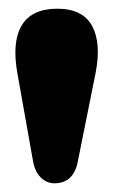

<svg xmlns="http://www.w3.org/2000/svg" viewBox="-20 -811 260 441"><path d="M105 -390Q87.5 -390 74 -403Q60.5 -416 56 -440L20 -642.5Q7 -714.5 30 -752.8Q53 -791 111.5 -791Q170 -791 191.5 -751.5Q213 -712 199.5 -643L158.5 -439Q148.5 -390 105 -390Z"/></svg>

Font: Fraunces 72pt S100 Black
Style: Regular
Weight: 900
Version: Version 1.000; ttfautohint (v1.8.3)